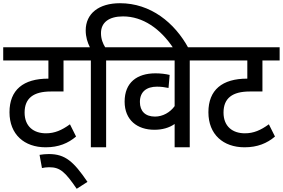

<svg xmlns="http://www.w3.org/2000/svg" viewBox="-20 -916 1759 1194"><path d="M482 -540V-622H0V-540H281V-427H280C125 -427 39 -357 39 -218C39 -80 131 0 264 0C344 0 404 -25 453 -67L415 -143C364 -106 320 -87 266 -87C190 -87 133 -129 133 -216C133 -306 189 -347 296 -347H375V-540Z M226 47 241 129C254 126 270 124 286 124C354 124 385 153 457 258L524 215C438 89 386 42 284 42C264 42 243 44 226 47Z M640 -540H730V-622H634C620 -645 608 -673 608 -710C608 -776 657 -814 745 -814C868 -814 978 -738 1059 -615H1153C1066 -776 916 -896 726 -896C595 -896 513 -832 513 -727C513 -686 524 -652 539 -622H468V-540H545V0H640Z M1250 -540V-622H717V-540H1066V-256C1038 -217 992 -191 944 -191C883 -191 850 -225 850 -282C850 -346 892 -377 956 -377C982 -377 1005 -374 1028 -369L1035 -450C1010 -456 980 -460 947 -460C832 -460 755 -403 755 -284C755 -169 834 -109 940 -109C989 -109 1032 -121 1066 -145V0H1160V-540Z M1719 -540V-622H1237V-540H1518V-427H1517C1362 -427 1276 -357 1276 -218C1276 -80 1368 0 1501 0C1581 0 1641 -25 1690 -67L1652 -143C1601 -106 1557 -87 1503 -87C1427 -87 1370 -129 1370 -216C1370 -306 1426 -347 1533 -347H1612V-540Z"/></svg>

Font: Noto Sans Devanagari SemiCondensed Medium
Style: Regular
Weight: 500
Width: 4
Designer: Jelle Bosma - Monotype Design Team
Foundry: Monotype Imaging Inc.
Version: Version 2.004